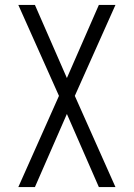

<svg xmlns="http://www.w3.org/2000/svg" viewBox="-20 -540 540 775"><path d="M54 215 218 -153 54 -520H121L250 -225L379 -520H446L282 -153L446 215H379L250 -80L121 215Z"/></svg>

Font: Iosevka SS18 Light
Style: Regular
Weight: 300
Monospace: yes
Designer: Belleve Invis
Foundry: Belleve Invis
Version: Version 25.1.1; ttfautohint (v1.8.4)